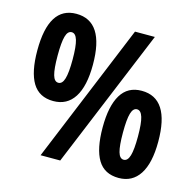

<svg xmlns="http://www.w3.org/2000/svg" viewBox="-106 -834 972 953"><g transform="rotate(15 379.5 -357.5)"><path d="M134.8 -500Q134.8 -432.1 143.6 -401.1Q152.3 -370.1 172.9 -370.1Q193.4 -370.1 202.6 -401.1Q211.9 -432.1 211.9 -500Q211.9 -567.9 202.4 -598.9Q192.9 -629.9 172.9 -629.9Q152.3 -629.9 143.6 -598.9Q134.8 -567.9 134.8 -500ZM315.9 -501Q315.9 -390.6 279.1 -333.3Q242.2 -275.9 171.9 -275.9Q99.1 -275.9 64.9 -332Q30.8 -388.2 30.8 -499Q30.8 -724.1 171.9 -724.1Q315.9 -724.1 315.9 -501ZM546.9 -214.8Q546.9 -147 555.7 -116Q564.5 -85 585 -85Q605.5 -85 614.7 -116Q624 -147 624 -214.8Q624 -282.7 614.5 -313.5Q605 -344.2 585 -344.2Q564.9 -344.2 555.9 -313.5Q546.9 -282.7 546.9 -214.8ZM728 -215.8Q728 -105.5 690.9 -48.3Q653.8 8.8 584 8.8Q510.7 8.8 476.8 -47.1Q442.9 -103 442.9 -213.9Q442.9 -323.2 477.8 -381.1Q512.7 -439 584 -439Q728 -439 728 -215.8ZM577.1 -713.9 282.2 0H181.2L475.1 -713.9Z"/></g></svg>

Font: TypoPRO Open Sans Condensed
Style: Bold
Weight: 700
Width: 3
Foundry: Ascender Corporation
Version: Version 1.11